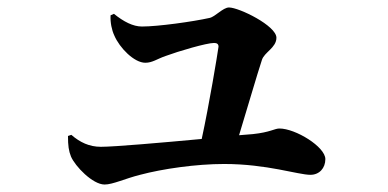

<svg xmlns="http://www.w3.org/2000/svg" viewBox="-20 -518 1040 514"><path d="M162 -154C162 -128 164 -114 170 -99C181 -73 228 -24 260 -24C282 -24 315 -40 355 -50C415 -66 505 -79 580 -79C695 -79 778 -50 811 -50C835 -50 851 -68 851 -92C851 -125 771 -174 728 -174C715 -174 704 -164 657 -159L620 -156C642 -228 669 -321 681 -357C687 -378 720 -390 720 -417C720 -449 620 -498 593 -498C577 -498 556 -473 541 -470C496 -460 403 -447 360 -447C336 -447 311 -460 285 -481L276 -477C275 -458 279 -438 286 -423C300 -390 339 -350 369 -350C388 -350 400 -360 423 -368C458 -381 533 -403 553 -403C561 -403 565 -400 565 -393C562 -371 540 -238 520 -146C412 -136 286 -125 250 -125C219 -125 194 -137 171 -157Z"/></svg>

Font: Noto Serif SC
Style: Bold
Weight: 700
Designer: Ryoko NISHIZUKA 西塚涼子 (kana & ideographs); Frank Grießhammer (Latin, Greek & Cyrillic); Wenlong ZHANG 张文龙 (bopomofo); San
Foundry: Adobe
Version: Version 2.001;hotconv 1.1.0;makeotfexe 2.6.0